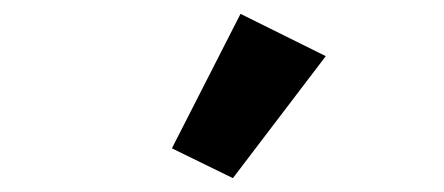

<svg xmlns="http://www.w3.org/2000/svg" viewBox="-20 -836 640 277"><path d="M316 -579 228 -622 327 -816 450 -755Z"/></svg>

Font: Anuphan
Style: Bold
Weight: 700
Designer: Mike Abbink, Paul van der Laan, Pieter van Rosmalen, Mint Tantisuwanna
Foundry: Bold Monday; Cadson Demak
Version: Version 3.002;hotconv 1.0.109;makeotfexe 2.5.65596